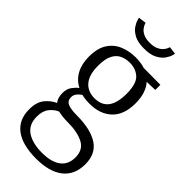

<svg xmlns="http://www.w3.org/2000/svg" viewBox="-295 -730 1040 1040"><g transform="rotate(45 225.5 -210.0)"><path d="M227 -575Q179 -575 151.5 -590Q124 -605 111 -624.5Q98 -644 94 -659Q90 -674 90 -674L135 -680V-678Q135 -678 138.5 -669Q142 -660 151 -648.5Q160 -637 178.5 -628Q197 -619 227 -619Q257 -619 276 -628Q295 -637 304.5 -648.5Q314 -660 317.5 -669Q321 -678 321 -678V-680L366 -674Q366 -674 362 -659Q358 -644 344.5 -624.5Q331 -605 303 -590Q275 -575 227 -575ZM236 260Q130 260 75 218.5Q20 177 20 97Q20 41 46 10Q72 -21 103 -34Q85 -55 85 -93Q85 -124 100 -144.5Q115 -165 131 -177Q91 -197 69 -237Q47 -277 47 -333Q47 -398 72.5 -437Q98 -476 140 -493Q182 -510 231 -510Q249 -510 266.5 -507.5Q284 -505 300 -500H301L429 -499V-460L365 -458Q384 -437 394.5 -406Q405 -375 405 -333Q405 -245 357.5 -200Q310 -155 230 -155Q196 -155 169 -162Q158 -155 146 -141.5Q134 -128 134 -110Q134 -82 157 -72Q180 -62 227 -62Q331 -62 388.5 -25Q446 12 446 92Q446 174 391.5 217Q337 260 236 260ZM228 -195Q334 -195 334 -334Q334 -411 304 -439Q274 -467 227 -467Q197 -467 172 -455.5Q147 -444 132 -415Q117 -386 117 -333Q117 -264 146.5 -229.5Q176 -195 228 -195ZM236 215Q306 215 344 187Q382 159 382 104Q382 46 337 22.5Q292 -1 219 -1Q198 -1 179 -3Q160 -5 144 -9Q117 2 97 27.5Q77 53 77 96Q77 157 119.5 186Q162 215 236 215Z"/></g></svg>

Font: Arsenal SC
Style: Regular
Weight: 400
Designer: Andrij Shevchenko
Foundry: Stairsfor
Version: Version 2.001; ttfautohint (v1.8.4.7-5d5b)